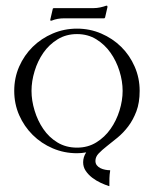

<svg xmlns="http://www.w3.org/2000/svg" viewBox="-20 -526 539 672"><path d="M365.7 70.8Q363.3 84.5 363 97.9Q362.8 111.3 362.8 125L361.8 125.5Q348.1 121.1 332.3 113.8Q316.4 106.4 302.7 95.9Q289.1 85.4 280 72Q271 58.6 271 42Q271 23.4 281.7 7.3Q265.6 10.3 249.5 10.3Q204.6 10.3 164.6 -6.8Q124.5 -23.9 94.5 -53.7Q64.5 -83.5 47.1 -123Q29.8 -162.6 29.8 -208Q29.8 -253.4 47.1 -293Q64.5 -332.5 94.5 -362.1Q124.5 -391.6 164.6 -408.7Q204.6 -425.8 249.5 -425.8Q294.4 -425.8 334.2 -408.7Q374 -391.6 404.1 -362.1Q434.1 -332.5 451.4 -292.7Q468.8 -252.9 468.8 -208Q468.8 -166.5 457.3 -136.2Q445.8 -106 428.7 -83.5Q411.6 -61 391.4 -44.4Q371.1 -27.8 354 -14.4Q336.9 -1 325.4 11Q314 22.9 314 37.1Q314 46.4 319.1 52.7Q324.2 59.1 331.8 62.7Q339.4 66.4 348.4 68.1Q357.4 69.8 364.7 69.8ZM160.2 -453.6H156.7L155.8 -456.5L165 -496.1L168 -497.6H307.6Q318.8 -497.6 330.3 -500Q341.8 -502.4 352.5 -506.3L355.5 -505.4V-503.9L356.4 -502.4L347.7 -464.4L345.2 -461.9H204.6Q193.4 -461.9 182.1 -460Q170.9 -458 160.2 -453.6ZM249.5 -406.7Q211.4 -406.7 181.6 -388.4Q151.9 -370.1 131.8 -341.3Q111.8 -312.5 101.1 -277.1Q90.3 -241.7 90.3 -208Q90.3 -174.3 101.1 -138.9Q111.8 -103.5 131.6 -74.5Q151.4 -45.4 181.2 -27.3Q210.9 -9.3 249.5 -9.3Q287.6 -9.3 317.1 -27.6Q346.7 -45.9 366.9 -74.7Q387.2 -103.5 398.2 -138.9Q409.2 -174.3 409.2 -208Q409.2 -241.7 398.2 -277.1Q387.2 -312.5 366.9 -341.3Q346.7 -370.1 317.1 -388.4Q287.6 -406.7 249.5 -406.7Z"/></svg>

Font: CAT Linz
Style: Regular
Weight: 400
Designer: Peter Wiegel
Foundry: Peter Wiegel
Version: Version 1.08